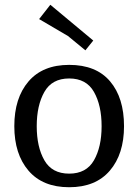

<svg xmlns="http://www.w3.org/2000/svg" viewBox="-20 -775 580 805"><path d="M500 -246Q500 -129 440.5 -59.5Q381 10 270 10Q159 10 99.5 -59.5Q40 -129 40 -246Q40 -364 99.5 -433.5Q159 -503 270 -503Q383 -503 441.5 -434Q500 -365 500 -246ZM374 -103Q406 -159 406 -246Q406 -333 374 -389.5Q342 -446 270 -446Q198 -446 166 -389.5Q134 -333 134 -246Q134 -159 166 -103Q198 -47 270 -47Q342 -47 374 -103ZM371 -605 338 -564 265 -624 144 -695 191 -755Z"/></svg>

Font: Andada
Style: Regular
Weight: 400
Designer: Carolina Giovagnoli
Foundry: Carolina Giovagnoli
Version: Version 1.003